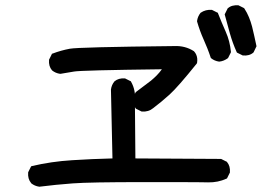

<svg xmlns="http://www.w3.org/2000/svg" viewBox="-20 -743 1040 736"><path d="M130.4 -27.3Q112.8 -29.8 99.6 -40.5L99.1 -41V-41.5Q85.9 -57.6 87.9 -81.5V-82.5L88.4 -83.5L98.1 -103L99.6 -105.5L102.1 -106.4Q176.8 -124 256.8 -128.9Q333.5 -133.8 411.1 -135.7L405.3 -399.4V-399.9Q407.7 -417.5 418.5 -430.7L418.9 -431.2Q434.6 -444.3 458.5 -442.4H459.5L460.4 -441.9L480 -432.1L481.9 -431.2L482.4 -429.7Q501 -397 497.1 -356L499 -135.7L826.2 -133.8H827.6L828.6 -133.3L848.1 -123.5L849.6 -123L850.1 -122.1Q863.3 -106.4 861.3 -82.5V-81.5L860.8 -80.6L851.1 -61L850.1 -59.1L848.1 -58.1Q832 -50.8 814.2 -47.1Q796.4 -43.5 777.8 -43.9Q768.6 -44.4 748.8 -44.4Q729 -44.4 698.2 -44.7Q667.5 -44.9 626 -44.9Q584.5 -44.9 532.2 -44.9Q323.2 -44.9 258.5 -40Q193.8 -35.2 131.3 -27.3H130.9ZM522 -315.9 502.4 -325.7 501 -326.2 500.5 -327.1Q487.3 -342.8 489.3 -366.7V-367.7L489.7 -368.7L499.5 -388.2L500.5 -389.6L501.5 -390.6Q530.8 -412.1 559.1 -434.1Q570.3 -443.4 581.1 -454.3Q591.8 -465.3 600.6 -477.5Q290 -473.6 264.2 -468.8Q237.3 -463.9 211.9 -460H210.9H210.4Q192.9 -462.4 179.7 -473.1L179.2 -473.6Q166 -489.3 168 -513.2V-514.2L168.5 -515.1L178.2 -534.7L179.2 -537.1L181.6 -537.6Q213.4 -549.8 247.6 -556.2Q281.7 -562.5 647.5 -566.4Q668.5 -567.4 687.5 -562.5Q706.5 -557.6 723.1 -546.9L723.6 -546.4L724.1 -545.9Q729.5 -540 732.4 -533Q735.4 -525.9 736.1 -518.3Q736.8 -510.7 735.4 -502L734.9 -500.5L733.9 -499Q697.8 -454.1 671.9 -424.6Q646 -395 629.9 -380.4Q598.6 -352.1 567.4 -328.6Q549.3 -313.5 523.9 -315.4H522.9ZM819.8 -506.8Q802.2 -509.3 789.1 -520L788.1 -521L787.6 -522.5Q781.7 -540.5 774.9 -557.6Q768.1 -574.7 760.7 -591.3Q745.6 -625 735.4 -660.6V-661.6V-662.6Q737.8 -680.2 748.5 -693.4L749 -693.8L749.5 -694.3Q768.1 -707 791.5 -705.1H792.5L793.5 -704.6L813 -694.8L815.4 -693.8L815.9 -691.4Q829.6 -656.7 845.2 -621.6Q861.3 -585.4 865.2 -544.4V-543L864.7 -541.5L855 -522L854 -520.5L853 -519.5Q845.7 -514.2 837.6 -511Q829.6 -507.8 820.8 -506.8H820.3ZM909.7 -530.8 890.1 -540.5 888.2 -541.5 887.2 -543.5Q871.6 -578.1 861.3 -614.7Q851.6 -650.9 841.8 -686L841.3 -688L842.3 -689.9L852.1 -709.5L852.5 -710.9L853.5 -711.4Q861.3 -718.3 871.3 -720.9Q881.3 -723.6 893.1 -722.7H894L895 -722.2L914.6 -712.4L916 -711.4L917 -710Q927.2 -694.3 934.3 -677Q941.4 -659.7 946.3 -641.1Q955.1 -605 962.9 -567.4L963.4 -565.9L962.4 -564L952.6 -543.5L952.1 -542.5L951.2 -541.5Q943.4 -534.7 933.3 -532Q923.3 -529.3 911.6 -530.3H910.6Z"/></svg>

Font: NaikaiFont
Style: SemiBold
Weight: 600
Version: Version 1.89